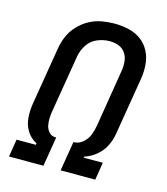

<svg xmlns="http://www.w3.org/2000/svg" viewBox="-111 -829 798 916"><g transform="rotate(15 288.0 -371.5)"><path d="M19 0H189L213 -146H206Q188 -147 176.5 -160.5Q165 -174 161.5 -190.5Q158 -207 158.5 -225Q159 -243 162 -261L209 -544Q214 -575 232 -603Q250 -631 280.5 -643.5Q311 -656 341 -656Q365 -656 386 -648Q407 -640 419.5 -621.5Q432 -603 434 -579.5Q436 -556 432 -533L386 -250Q382 -227 373.5 -204.5Q365 -182 345.5 -164.5Q326 -147 302 -146H298L274 0H445L459 -87H364L365 -92Q396 -102 422.5 -123.5Q449 -145 464 -174.5Q479 -204 484 -235L531 -519Q537 -555 534.5 -590.5Q532 -626 516.5 -656.5Q501 -687 474 -707Q447 -727 412.5 -735Q378 -743 343 -743Q312 -743 280 -737.5Q248 -732 218.5 -716Q189 -700 165.5 -675Q142 -650 129 -620Q116 -590 111 -559L64 -275Q58 -239 60.5 -203.5Q63 -168 81 -139Q99 -110 129 -95L128 -87H33Z"/></g></svg>

Font: Iosevka Sparkle Medium Oblique
Style: Regular
Weight: 500
Italic angle: -9°
Designer: Belleve Invis
Foundry: Belleve Invis
Version: Version 4.5.0; ttfautohint (v1.8.3)